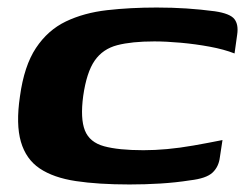

<svg xmlns="http://www.w3.org/2000/svg" viewBox="-20 -483 651 510"><path d="M33 -227Q44 -308 75.5 -355.5Q107 -403 155 -426Q203 -449 264.5 -456Q326 -463 396 -463Q438 -463 475.5 -460.5Q513 -458 551 -453Q591 -447 602.5 -432.5Q614 -418 610 -391L603 -341Q575 -352 537 -359Q499 -366 460 -369.5Q421 -373 390 -373Q330 -373 291.5 -363Q253 -353 231.5 -322Q210 -291 201 -228Q193 -168 205.5 -136.5Q218 -105 256.5 -94.5Q295 -84 361 -84Q391 -84 424 -87Q457 -90 494 -96.5Q531 -103 571 -111L564 -65Q561 -40 544.5 -24.5Q528 -9 485 -4Q447 2 406 4.5Q365 7 324 7Q241 7 181.5 -2Q122 -11 85.5 -35.5Q49 -60 35.5 -106.5Q22 -153 33 -227Z"/></svg>

Font: Genos
Style: Bold Italic
Weight: 700
Italic angle: -8°
Version: Version 1.010